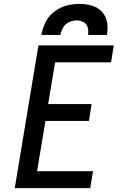

<svg xmlns="http://www.w3.org/2000/svg" viewBox="-20 -969 616 989"><path d="M56 0H445L459 -87H171L214 -346H438L452 -433H228L264 -648H552L566 -735H178ZM193 -789H291Q295 -809 305.5 -827.5Q316 -846 335.5 -855Q355 -864 375 -864Q394 -864 410.5 -855Q427 -846 432 -827.5Q437 -809 433 -789H531Q537 -822 531.5 -854Q526 -886 505 -908.5Q484 -931 453 -940Q422 -949 389 -949Q355 -949 321.5 -940Q288 -931 259 -908.5Q230 -886 214.5 -854.5Q199 -823 193 -789Z"/></svg>

Font: Iosevka Sparkle Medium
Style: Italic
Weight: 500
Italic angle: -9°
Designer: Belleve Invis
Foundry: Belleve Invis
Version: Version 4.5.0; ttfautohint (v1.8.3)